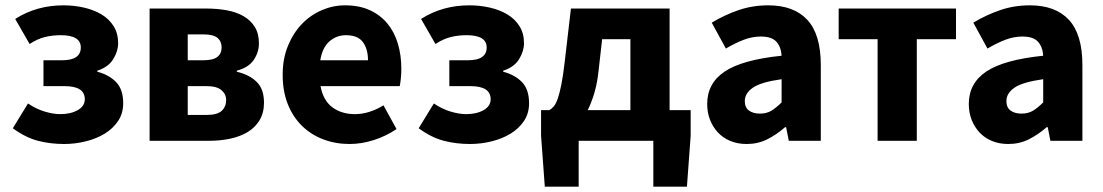

<svg xmlns="http://www.w3.org/2000/svg" viewBox="-20 -528 4138 720"><path d="M220 12Q169 12 122.5 0Q76 -12 28 -47L85 -140Q116 -119 148 -109.5Q180 -100 206 -100Q245 -100 271.5 -115Q298 -130 298 -156Q298 -205 222 -205H143V-302H213Q283 -302 283 -350Q283 -396 208 -396Q176 -396 148 -389Q120 -382 91 -363L37 -457Q78 -483 123 -495.5Q168 -508 218 -508Q258 -508 295 -499.5Q332 -491 360.5 -474Q389 -457 406 -430Q423 -403 423 -366Q423 -336 404.5 -306Q386 -276 345 -263V-259Q390 -247 416 -219.5Q442 -192 442 -141Q442 -103 423 -74.5Q404 -46 373 -27Q342 -8 302 2Q262 12 220 12Z M541 0V-496H752Q794 -496 830 -489.5Q866 -483 893 -467.5Q920 -452 935.5 -427Q951 -402 951 -365Q951 -333 932 -304Q913 -275 868 -263V-259Q915 -248 942.5 -221Q970 -194 970 -143Q970 -105 953.5 -77.5Q937 -50 909 -33Q881 -16 843.5 -8Q806 0 764 0ZM684 -302H742Q779 -302 795 -314.5Q811 -327 811 -350Q811 -373 795.5 -386Q780 -399 743 -399H684ZM684 -97H755Q795 -97 811.5 -112.5Q828 -128 828 -153Q828 -175 810.5 -190Q793 -205 754 -205H684Z M1291 12Q1238 12 1192 -5.5Q1146 -23 1112 -56.5Q1078 -90 1059 -138Q1040 -186 1040 -248Q1040 -308 1060 -356.5Q1080 -405 1112.5 -438.5Q1145 -472 1187 -490Q1229 -508 1274 -508Q1327 -508 1366.5 -490Q1406 -472 1432.5 -440Q1459 -408 1472 -364.5Q1485 -321 1485 -270Q1485 -250 1483 -232Q1481 -214 1479 -205H1182Q1192 -151 1226.5 -125.5Q1261 -100 1311 -100Q1364 -100 1418 -133L1467 -44Q1429 -18 1382.5 -3Q1336 12 1291 12ZM1181 -302H1360Q1360 -344 1341 -370Q1322 -396 1277 -396Q1242 -396 1215.5 -373Q1189 -350 1181 -302Z M1742 12Q1691 12 1644.5 0Q1598 -12 1550 -47L1607 -140Q1638 -119 1670 -109.5Q1702 -100 1728 -100Q1767 -100 1793.5 -115Q1820 -130 1820 -156Q1820 -205 1744 -205H1665V-302H1735Q1805 -302 1805 -350Q1805 -396 1730 -396Q1698 -396 1670 -389Q1642 -382 1613 -363L1559 -457Q1600 -483 1645 -495.5Q1690 -508 1740 -508Q1780 -508 1817 -499.5Q1854 -491 1882.5 -474Q1911 -457 1928 -430Q1945 -403 1945 -366Q1945 -336 1926.5 -306Q1908 -276 1867 -263V-259Q1912 -247 1938 -219.5Q1964 -192 1964 -141Q1964 -103 1945 -74.5Q1926 -46 1895 -27Q1864 -8 1824 2Q1784 12 1742 12Z M2150 0V172H2023L2009 -19V-115H2040Q2049 -120 2057 -129.5Q2065 -139 2072 -159.5Q2079 -180 2085.5 -213Q2092 -246 2098 -299L2121 -496H2491V-115H2570V-19L2556 172H2430V0ZM2225 -266Q2220 -217 2209 -180Q2198 -143 2184 -115H2344V-381H2238Z M2780 12Q2746 12 2718.5 0.5Q2691 -11 2672 -31.5Q2653 -52 2642.5 -79Q2632 -106 2632 -138Q2632 -216 2698 -260Q2764 -304 2911 -319Q2909 -352 2891.5 -371.5Q2874 -391 2833 -391Q2801 -391 2769.5 -379Q2738 -367 2702 -346L2649 -443Q2697 -472 2749.5 -490Q2802 -508 2861 -508Q2957 -508 3007.5 -453.5Q3058 -399 3058 -284V0H2938L2928 -51H2924Q2892 -23 2857 -5.5Q2822 12 2780 12ZM2830 -102Q2855 -102 2873 -113Q2891 -124 2911 -144V-231Q2833 -220 2803 -199Q2773 -178 2773 -149Q2773 -125 2788.5 -113.5Q2804 -102 2830 -102Z M3271 0V-381H3125V-496H3565V-381H3418V0Z M3761 12Q3727 12 3699.5 0.5Q3672 -11 3653 -31.5Q3634 -52 3623.5 -79Q3613 -106 3613 -138Q3613 -216 3679 -260Q3745 -304 3892 -319Q3890 -352 3872.5 -371.5Q3855 -391 3814 -391Q3782 -391 3750.5 -379Q3719 -367 3683 -346L3630 -443Q3678 -472 3730.5 -490Q3783 -508 3842 -508Q3938 -508 3988.5 -453.5Q4039 -399 4039 -284V0H3919L3909 -51H3905Q3873 -23 3838 -5.5Q3803 12 3761 12ZM3811 -102Q3836 -102 3854 -113Q3872 -124 3892 -144V-231Q3814 -220 3784 -199Q3754 -178 3754 -149Q3754 -125 3769.5 -113.5Q3785 -102 3811 -102Z"/></svg>

Font: Font
Style: ¶
Weight: 700
Designer: Paul D. Hunt
Foundry: Adobe Systems Incorporated
Version: Version 3.000